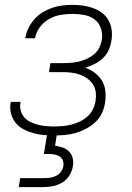

<svg xmlns="http://www.w3.org/2000/svg" viewBox="-20 -548 540 788"><path d="M202 8Q180 8 158 6Q136 4 115 -2Q94 -8 75.5 -18Q57 -28 44 -44Q31 -60 25.5 -81Q20 -102 23 -124Q24 -126 24 -127Q24 -128 24 -130H64Q64 -129 64 -128Q64 -127 64 -126Q61 -109 65.5 -93Q70 -77 80.5 -65.5Q91 -54 105.5 -47Q120 -40 136 -36Q152 -32 168.5 -30.5Q185 -29 202 -29Q219 -29 237 -30.5Q255 -32 272.5 -36.5Q290 -41 307 -49Q324 -57 338 -69Q352 -81 360.5 -98Q369 -115 372 -132Q375 -151 373 -169Q371 -187 361.5 -201.5Q352 -216 338 -226Q324 -236 307 -242Q290 -248 272 -250Q254 -252 235 -252H181L187 -289H242Q258 -289 274 -290.5Q290 -292 306 -296Q322 -300 338 -307.5Q354 -315 367 -326Q380 -337 387.5 -352.5Q395 -368 398 -384Q402 -409 394 -432Q386 -455 368 -468.5Q350 -482 326 -486.5Q302 -491 277 -491Q253 -491 229 -487Q205 -483 182.5 -470.5Q160 -458 144 -437Q128 -416 124 -392Q124 -392 124 -391.5Q124 -391 124 -391H84Q84 -392 84 -392Q84 -392 84 -393Q87 -413 97 -433Q107 -453 121.5 -469.5Q136 -486 155 -497.5Q174 -509 194.5 -516Q215 -523 236 -525.5Q257 -528 277 -528Q300 -528 321.5 -525Q343 -522 363 -514.5Q383 -507 399.5 -494.5Q416 -482 426 -463.5Q436 -445 438.5 -423.5Q441 -402 437 -380Q434 -360 425.5 -341.5Q417 -323 401.5 -308.5Q386 -294 367.5 -285Q349 -276 330 -270Q352 -262 370 -248.5Q388 -235 399 -216Q410 -197 412.5 -173.5Q415 -150 411 -126Q408 -104 398 -83Q388 -62 370.5 -46Q353 -30 332 -19Q311 -8 289.5 -2Q268 4 246 6Q224 8 202 8ZM57 220 63 183H163Q175 183 187.5 181Q200 179 211.5 173Q223 167 230.5 156.5Q238 146 240 134Q242 122 238 111Q234 100 224.5 94Q215 88 203.5 86Q192 84 180 84H160L174 0H214L206 50Q222 52 237.5 57.5Q253 63 264 74.5Q275 86 278.5 102Q282 118 279 135Q276 154 264.5 172.5Q253 191 235 201.5Q217 212 197 216Q177 220 157 220Z"/></svg>

Font: Iosevka SS04 XLt Obl
Style: Regular
Weight: 200
Italic angle: -9°
Monospace: yes
Designer: Belleve Invis
Foundry: Belleve Invis
Version: Version 19.0.0; ttfautohint (v1.8.4)